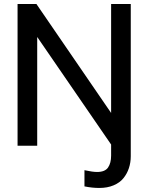

<svg xmlns="http://www.w3.org/2000/svg" viewBox="-20 -721 734 950"><path d="M66.9 0V-701.2H160.2L529.8 -162.1V-701.2H627V51.8Q627 83 617.9 110.6Q608.9 138.2 590.8 160.6Q572.8 183.1 542 196Q511.2 209 471.2 209Q436 209 397.9 201.2V121.1Q438.5 129.9 460 129.9Q499.5 129.9 514.6 107.9Q529.8 85.9 529.8 48.8V-5.9L164.1 -538.1V0Z"/></svg>

Font: LT Superior Med
Style: Regular
Weight: 500
Designer: Daniel Lyons
Foundry: LyonsType
Version: Version 1.000